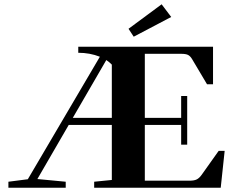

<svg xmlns="http://www.w3.org/2000/svg" viewBox="-20 -883 1087 903"><path d="M608.9 -710.4 584.5 -747.6 740.2 -862.8 785.2 -803.2ZM19.5 0V-28.3L110.8 -40L449.7 -616.2Q402.3 -634.8 348.1 -634.8V-663.1H981.9V-486.8H953.6L882.8 -606Q874.5 -619.6 864 -624.8Q853.5 -629.9 832.5 -629.9H661.1V-328.6H832V-431.6H860.4V-202.6H832V-295.4H661.1V-33.2H871.6Q893.1 -33.2 905 -39.1Q917 -44.9 928.2 -60.5L1008.3 -173.3H1036.6L1018.1 0H422.9V-28.3L505.9 -36.6V-295.4H303.2L155.8 -41L289.1 -28.3V0ZM505.9 -579.1Q494.6 -590.8 480 -600.6L322.3 -328.6H505.9Z"/></svg>

Font: Elstob
Style: Bold
Weight: 700
Designer: Peter S. Baker
Version: Version 1.015